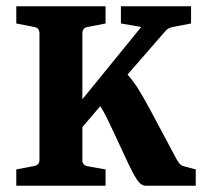

<svg xmlns="http://www.w3.org/2000/svg" viewBox="-20 -593 649 613"><path d="M32 0V-52L89 -63Q106 -66 106 -83V-486Q106 -504 89 -507L32 -518V-573H317V-518L260 -507Q243 -504 243 -486V-81Q243 -65 261 -62L317 -52V0ZM225 -166V-254L431 -507L366 -518V-573H590V-518L532 -507Q518 -504 510 -496L335 -295ZM446 0Q430 0 417 -20Q404 -40 389 -72L342 -173Q323 -214 311 -236Q299 -258 285 -276L369 -375Q400 -343 419 -313Q438 -283 463 -236L543 -86Q547 -79 552.5 -71.5Q558 -64 571 -61L605 -52V0Z"/></svg>

Font: Rasa
Style: Regular
Weight: 400
Designer: Anna Giedrys (Yrsa+Rasa design), David Brezina (Yrsa art-direction, Rasa art-direction, design)
Foundry: Rosetta Type Foundry
Version: Version 2.004